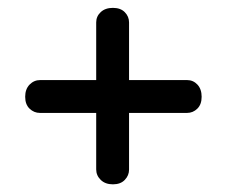

<svg xmlns="http://www.w3.org/2000/svg" viewBox="-20 -587 576 488"><path d="M44 -341Q44 -360.5 55.2 -372Q66.5 -383.5 82 -383.5H455.5Q471 -383.5 481.8 -372Q492.5 -360.5 492.5 -341Q492.5 -321.5 481.5 -310.8Q470.5 -300 455.5 -300H81.5Q66.5 -300 55.2 -310.8Q44 -321.5 44 -341ZM267 -118.5Q247.5 -118.5 236 -129.8Q224.5 -141 224.5 -156.5V-530Q224.5 -545.5 236 -556.2Q247.5 -567 267 -567Q286.5 -567 297.2 -556Q308 -545 308 -530V-156Q308 -141 297.2 -129.8Q286.5 -118.5 267 -118.5Z"/></svg>

Font: Fraunces 72pt S050 Black
Style: Regular
Weight: 900
Version: Version 1.000; ttfautohint (v1.8.3)